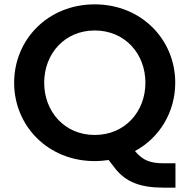

<svg xmlns="http://www.w3.org/2000/svg" viewBox="-20 -730 866 882"><path d="M731 132H786V20H732C672 20 637 8 600 -36C713 -97 785 -215 785 -350C785 -549 629 -710 415 -710C201 -710 45 -549 45 -350C45 -151 201 10 415 10C437 10 459 8 479 5L506 40C558 109 630 132 731 132ZM415 -110C277 -110 183 -217 183 -350C183 -483 277 -590 415 -590C554 -590 648 -483 648 -350C648 -217 554 -110 415 -110Z"/></svg>

Font: Goli SemiBold
Style: Regular
Weight: 600
Designer: jaikishan Patel
Foundry: MagicType
Version: Version 1.000;Glyphs 3.2 (3242)